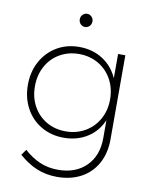

<svg xmlns="http://www.w3.org/2000/svg" viewBox="-97 -778 824 1044"><g transform="rotate(10 315.5 -256.0)"><path d="M542 -521V-57Q542 19 511 76Q480 133 423 164Q366 195 290 195Q229 195 177.5 173.5Q126 152 79 110L101 79Q143 117 188.5 136.5Q234 156 289 156Q386 156 444 98.5Q502 41 502 -56V-155Q475 -92 419 -56.5Q363 -21 289 -21Q220 -21 165 -53Q110 -85 79 -142Q48 -199 48 -271Q48 -343 79 -400Q110 -457 164.5 -489.5Q219 -522 288 -522Q362 -522 418 -486Q474 -450 502 -387V-521ZM294 -57Q353 -57 400.5 -84.5Q448 -112 475 -160.5Q502 -209 502 -270Q502 -331 475 -380Q448 -429 400.5 -456.5Q353 -484 294 -484Q235 -484 187.5 -456.5Q140 -429 113.5 -380Q87 -331 87 -270Q87 -209 113.5 -160.5Q140 -112 187 -84.5Q234 -57 294 -57ZM334 -671Q334 -655 323.5 -644.5Q313 -634 299 -634Q285 -634 274.5 -644.5Q264 -655 264 -671Q264 -686 274.5 -696.5Q285 -707 299 -707Q313 -707 323.5 -696.5Q334 -686 334 -671Z"/></g></svg>

Font: Argentum Sans ExtraLight
Style: Regular
Weight: 275
Designer: Julieta Ulanovsky (Modified by Cristiano Sobral)
Foundry: Julieta Ulanovsky
Version: Version 1.000; ttfautohint (v1.5.65-e2d9)